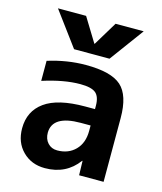

<svg xmlns="http://www.w3.org/2000/svg" viewBox="-115 -847 791 940"><g transform="rotate(15 280.5 -377.0)"><path d="M280.3 -641.6 353.5 -762.7H496.1L369.1 -589.8H189.5L61.5 -762.7H204.1L278.3 -641.6ZM266.6 -530.3Q394.5 -530.3 445.8 -484.4Q497.1 -438.5 497.1 -323.2V0H373L371.1 -72.3H369.1Q308.6 9.8 201.2 9.8Q132.8 9.8 88.4 -34.7Q43.9 -79.1 43.9 -150.4Q43.9 -237.3 110.4 -285.2Q176.8 -333 314.5 -333H364.3V-349.6Q364.3 -395.5 342.3 -414.1Q320.3 -432.6 263.7 -432.6Q180.7 -432.6 74.2 -398.4V-500Q170.9 -530.3 266.6 -530.3ZM364.3 -250H314.5Q171.9 -250 170.9 -162.1Q170.9 -129.9 189.5 -109.9Q208 -89.8 237.3 -89.8Q293.9 -89.8 329.1 -125.5Q364.3 -161.1 364.3 -222.7Z"/></g></svg>

Font: Mgen+ 1c bold
Style: Bold
Weight: 700
Designer: [Source Han Sans]
Ryoko NISHIZUKA  (kana & ideographs); Paul D. Hunt (Latin, Greek & Cyrillic); Wenlong ZHANG  (bopomofo
Version: Version 1.059.20150602